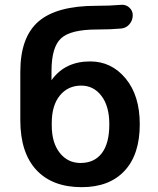

<svg xmlns="http://www.w3.org/2000/svg" viewBox="-20 -764 652 794"><path d="M194 -255V-245Q194 -174 227 -132Q260 -90 313 -90Q370 -90 401 -130.5Q432 -171 432 -249V-250V-251Q432 -325 399.5 -367.5Q367 -410 316 -410Q261 -410 227.5 -369Q194 -328 194 -255ZM318 10Q196 10 130 -61.5Q64 -133 64 -267V-467Q64 -610 139 -675Q214 -740 378 -740Q436 -740 480 -744Q500 -746 514.5 -733Q529 -720 529 -701Q529 -680 515.5 -664Q502 -648 481 -646Q438 -642 381 -642Q272 -642 232.5 -605.5Q193 -569 193 -470V-434V-433Q195 -433 195 -435Q250 -510 353 -510Q441 -510 499.5 -439.5Q558 -369 558 -250Q558 -125 495 -57.5Q432 10 318 10Z"/></svg>

Font: Rounded Mplus 1c Bold
Style: Bold
Weight: 700
Version: Version 1.059.20150529